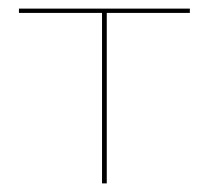

<svg xmlns="http://www.w3.org/2000/svg" viewBox="-20 -426 485 446"><path d="M421 -396H228V0H217V-396H24V-406H421Z"/></svg>

Font: Ysabeau Hairline
Style: Regular
Weight: 100
Designer: Christian Thalmann (Catharsis Fonts)
Version: Version 0.003